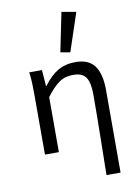

<svg xmlns="http://www.w3.org/2000/svg" viewBox="-104 -867 807 1114"><g transform="rotate(-10 300.0 -310.0)"><path d="M431 179Q432 119 433 57Q434 -5 435 -66Q436 -127 436.5 -185.5Q437 -244 437 -297Q437 -366 415.5 -396.5Q394 -427 343 -427Q320 -427 300.5 -422.5Q281 -418 262.5 -406Q244 -394 224 -374Q204 -354 182 -324V0H100V-353Q100 -382 99 -415Q98 -448 93 -486H168L175 -391H178Q219 -447 263.5 -472.5Q308 -498 367 -498Q445 -498 479.5 -450Q514 -402 514 -308V179ZM348 -559 291 -569 338 -799 423 -784Z"/></g></svg>

Font: Source Code Pro
Style: Regular
Weight: 400
Monospace: yes
Designer: Paul D. Hunt, Teo Tuominen
Foundry: Adobe Systems Incorporated
Version: Version 2.030;PS 1.000;hotconv 16.6.51;makeotf.lib2.5.65220